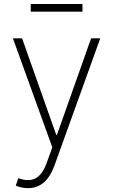

<svg xmlns="http://www.w3.org/2000/svg" viewBox="-20 -740 574 974"><path d="M121.1 214.5Q104.8 214.5 88.8 210.9Q72.8 207.4 60 201.7L72.8 163.7Q123.6 182.9 159.3 165.1Q195 147.4 217.3 85.2L245.4 7.5L45.5 -545.5H92L265.3 -55.8H268.8L442.1 -545.5H488.6L255.3 102.3Q213.4 215.2 121.1 214.5ZM398.4 -719.8V-680.8H136V-719.8Z"/></svg>

Font: Inter UI Extra Light
Style: Regular
Weight: 200
Designer: Rasmus Andersson
Foundry: rsms
Version: 3.2;8d6f07862